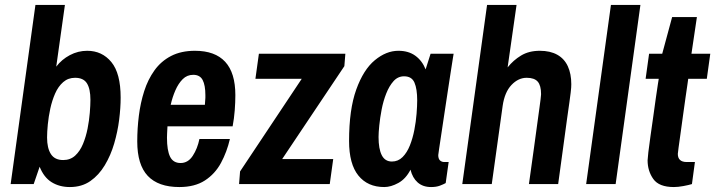

<svg xmlns="http://www.w3.org/2000/svg" viewBox="-20 -743 2887 775"><path d="M262 12Q220 12 188.5 -7.5Q157 -27 140 -70L116 0H23L123 -723H242L207 -474Q229 -503 262 -520.5Q295 -538 332 -538Q392 -538 429.5 -492.5Q467 -447 467 -349Q467 -308 461 -260Q455 -212 441 -164Q427 -116 403 -76Q379 -36 344.5 -12Q310 12 262 12ZM235 -97Q264 -97 283.5 -115Q303 -133 315 -162Q327 -191 333.5 -224Q340 -257 342.5 -288Q345 -319 345 -340Q345 -384 331 -406.5Q317 -429 283 -429Q255 -429 235 -411.5Q215 -394 202.5 -365.5Q190 -337 183 -304.5Q176 -272 173 -241Q170 -210 170 -188Q170 -145 185.5 -121Q201 -97 235 -97Z M704 12Q619 12 576.5 -33Q534 -78 534 -172Q534 -224 540.5 -276Q547 -328 562 -375Q577 -422 603.5 -459Q630 -496 670.5 -517Q711 -538 767 -538Q848 -538 889 -493.5Q930 -449 930 -359Q930 -330 927.5 -297.5Q925 -265 919 -233H656Q655 -217 654.5 -204.5Q654 -192 654 -187Q654 -136 666.5 -110.5Q679 -85 709 -85Q739 -85 758 -114Q777 -143 785 -182H908Q896 -130 872 -85.5Q848 -41 807 -14.5Q766 12 704 12ZM669 -320H807Q809 -342 809 -348.5Q809 -355 809 -359Q809 -399 798 -420Q787 -441 760 -441Q735 -441 717.5 -423.5Q700 -406 688 -378.5Q676 -351 669 -320Z M945 0 949 -51 1198 -425H1011L1025 -526H1374L1370 -476L1119 -101H1325L1311 0Z M1531 12Q1464 12 1426.5 -34.5Q1389 -81 1389 -174Q1389 -301 1418 -381.5Q1447 -462 1493 -500Q1539 -538 1588 -538Q1629 -538 1656.5 -518Q1684 -498 1698 -463L1718 -526H1811Q1811 -526 1807.5 -504.5Q1804 -483 1798.5 -447Q1793 -411 1786.5 -368.5Q1780 -326 1773.5 -282.5Q1767 -239 1761.5 -202.5Q1756 -166 1752.5 -142.5Q1749 -119 1749 -117Q1749 -102 1756 -95.5Q1763 -89 1773 -89H1791L1779 -4Q1770 1 1755.5 6.5Q1741 12 1720 12Q1687 12 1666 -6.5Q1645 -25 1637 -58Q1618 -21 1588 -4.5Q1558 12 1531 12ZM1562 -91Q1587 -91 1605 -109Q1623 -127 1634.5 -156Q1646 -185 1652.5 -218.5Q1659 -252 1661.5 -284Q1664 -316 1664 -338Q1664 -384 1653 -409.5Q1642 -435 1611 -435Q1586 -435 1568.5 -415.5Q1551 -396 1539 -365.5Q1527 -335 1520.5 -301Q1514 -267 1511 -237Q1508 -207 1508 -190Q1508 -142 1521 -116.5Q1534 -91 1562 -91Z M1846 0 1946 -723H2065L2029 -471Q2052 -500 2083.5 -519Q2115 -538 2159 -538Q2201 -538 2229.5 -522Q2258 -506 2272 -475.5Q2286 -445 2286 -403Q2286 -396 2285.5 -389Q2285 -382 2283.5 -369Q2282 -356 2278.5 -331Q2275 -306 2269 -264Q2263 -222 2254.5 -157.5Q2246 -93 2233 0H2115Q2127 -87 2135.5 -147Q2144 -207 2149 -246Q2154 -285 2157.5 -308Q2161 -331 2162 -342Q2163 -353 2163.5 -357Q2164 -361 2164 -363Q2164 -398 2150.5 -413.5Q2137 -429 2106 -429Q2072 -429 2044.5 -400Q2017 -371 2009 -316L1965 0Z M2346 0 2446 -723H2565L2465 0Z M2700 12Q2640 12 2617 -20.5Q2594 -53 2594 -96Q2594 -102 2597 -128.5Q2600 -155 2605.5 -192.5Q2611 -230 2616.5 -270Q2622 -310 2627 -345.5Q2632 -381 2635.5 -403Q2639 -425 2639 -425H2586L2600 -526H2653L2693 -674H2793L2771 -526H2847L2833 -425H2758Q2758 -425 2755 -403.5Q2752 -382 2747 -348.5Q2742 -315 2737 -277Q2732 -239 2727 -204.5Q2722 -170 2719 -147Q2716 -124 2716 -122Q2716 -89 2752 -89H2785L2773 0Q2760 4 2738.5 8Q2717 12 2700 12Z"/></svg>

Font: Archivo Narrow
Style: Bold Italic
Weight: 700
Italic angle: -8°
Designer: Hector Gatti
Foundry: Omnibus-Type
Version: Version 3.002